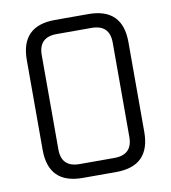

<svg xmlns="http://www.w3.org/2000/svg" viewBox="-79 -758 735 826"><g transform="rotate(-10 289.0 -345.0)"><path d="M67 -149V-541Q67 -690 216 -690H362Q511 -690 511 -541V-149Q511 0 362 0H216Q67 0 67 -149ZM134 -139Q134 -61 213 -61H365Q444 -61 444 -139V-551Q444 -629 365 -629H213Q134 -629 134 -551Z"/></g></svg>

Font: Oxanium ExtraLight Light
Style: Regular
Weight: 300
Version: Version 2.000